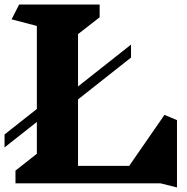

<svg xmlns="http://www.w3.org/2000/svg" viewBox="-20 -805 824 844"><path d="M686 1H48V-55L142 -129V-269L0 -157V-214L142 -326V-691L31 -720L64 -785H418V-729L323 -655V-425L556 -609V-552L323 -368V-76H548L703 -300L758 -277V19Z"/></svg>

Font: Inknut Antiqua
Style: Bold
Weight: 700
Designer: Claus Eggers Sørensen
Foundry: Claus Eggers Sørensen
Version: Version 1.003; ttfautohint (v1.8.2) -l 8 -r 50 -G 200 -x 14 